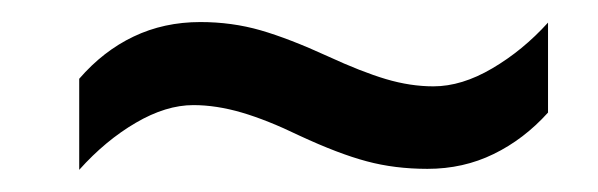

<svg xmlns="http://www.w3.org/2000/svg" viewBox="-20 -440 545 175"><path d="M252.9 -316.4Q223.6 -330.6 200.4 -337.4Q177.2 -344.2 156.2 -344.2Q131.3 -344.2 103.8 -328.1Q76.2 -312 52.2 -285.2V-368.2Q74.2 -393.6 101.8 -406.7Q129.4 -419.9 162.6 -419.9Q191.4 -419.9 217.5 -412.4Q243.7 -404.8 278.8 -388.7Q309.6 -374.5 331.8 -367.9Q354 -361.3 375 -361.3Q400.9 -361.3 428.7 -377.7Q456.5 -394 479.5 -419.4V-337.4Q457.5 -313 429.9 -299.6Q402.3 -286.1 369.6 -286.1Q339.8 -286.1 314.2 -293Q288.6 -299.8 252.9 -316.4Z"/></svg>

Font: Open Sans SemiCondensed Medium
Style: Italic
Weight: 500
Width: 4
Italic angle: -12°
Designer: Monotype Design Team
Foundry: Monotype Imaging Inc.
Version: Version 3.000